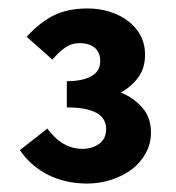

<svg xmlns="http://www.w3.org/2000/svg" viewBox="-20 -797 416 454"><path d="M186 -363Q135 -363 94 -383.5Q53 -404 27 -442L92 -493Q127 -445 175 -445Q198 -445 214.5 -457Q231 -469 231 -492Q231 -543 138 -543V-605Q174 -605 195.5 -616.5Q217 -628 217 -653Q217 -673 204 -684Q191 -695 168 -695Q149 -695 133.5 -684Q118 -673 104 -656L43 -710Q75 -745 108 -761Q141 -777 187 -777Q214 -777 238.5 -769.5Q263 -762 282 -748Q301 -734 312 -713.5Q323 -693 323 -668Q323 -637 308 -615.5Q293 -594 266 -578Q296 -566 316.5 -542.5Q337 -519 337 -484Q337 -457 324.5 -434.5Q312 -412 291.5 -396.5Q271 -381 243.5 -372Q216 -363 186 -363Z"/></svg>

Font: Giro Regular
Style: Bold
Weight: 700
Designer: Paul D. Hunt
Foundry: Adobe Systems Incorporated
Version: Version 1.000;PS 1.0;hotconv 1.0.88;makeotf.lib2.5.647800